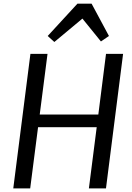

<svg xmlns="http://www.w3.org/2000/svg" viewBox="-20 -1046 732 1066"><path d="M147.6 0H53.7L148.9 -747H243.8L200.5 -410H525.9L568.6 -747H663.4L568.4 0H473.5L516.9 -339.6H191.3ZM437.6 -942.8 281.7 -812.9 244.8 -846.2 409.8 -1025.5H488.6L584.9 -846.2L540.4 -815.8Z"/></svg>

Font: Merriweather Sans Variable Regular
Style: Italic
Weight: 300
Italic angle: -8°
Designer: Eben Sorkin
Foundry: Eben Sorkin
Version: Version 2.001